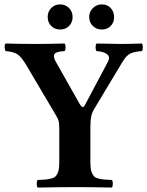

<svg xmlns="http://www.w3.org/2000/svg" viewBox="-20 -843 664 865"><path d="M387.2 -122.1Q387.2 -100.6 388.4 -86.7Q389.6 -72.8 394.8 -62.5Q399.9 -52.2 405.3 -47.1Q410.6 -42 423.6 -38.6Q436.5 -35.2 448.5 -34.2Q460.4 -33.2 483.9 -32.2Q488.3 -27.8 488.3 -15.1Q488.3 -2.4 483.9 2Q384.3 0 325.2 0Q247.6 0 149.9 2Q145.5 -2.4 145.5 -15.1Q145.5 -27.8 149.9 -32.2Q173.3 -33.2 185.3 -34.2Q197.3 -35.2 210.4 -38.6Q223.6 -42 229 -47.1Q234.4 -52.2 239.5 -62.5Q244.6 -72.8 245.8 -86.7Q247.1 -100.6 247.1 -122.1V-258.8Q247.1 -286.6 243.9 -298.6Q240.7 -310.5 227.1 -332L100.1 -546.9Q76.7 -586.9 58.1 -598.6Q39.6 -610.4 5.9 -612.8Q1.5 -617.2 1 -629.9Q0.5 -642.6 4.9 -647Q64.5 -645 147 -645Q190.9 -645 271 -647Q275.4 -642.6 275.4 -629.9Q275.4 -617.2 271 -612.8Q231 -610.8 224.6 -598.1Q218.3 -585.4 235.8 -557.1L339.8 -373Q347.7 -360.8 353 -360.8Q358.4 -360.8 362.8 -370.1L465.8 -564Q477.5 -585.4 463.4 -597.9Q449.2 -610.4 415 -612.8Q410.6 -617.2 410.6 -629.9Q410.6 -642.6 415 -647Q495.1 -645 525.9 -645Q559.6 -645 619.1 -647Q623.5 -642.6 623.5 -629.9Q623.5 -617.2 619.1 -612.8Q583 -609.9 565.9 -601.1Q548.8 -592.3 532.2 -564.9L403.8 -351.1Q394 -335 390.6 -316.9Q387.2 -298.8 387.2 -268.1ZM439 -710Q414.6 -710 398.2 -726.1Q381.8 -742.2 381.8 -766.1Q381.8 -790 398.4 -806.6Q415 -823.2 439 -823.2Q462.9 -823.2 478.5 -806.9Q494.1 -790.5 494.1 -766.1Q494.1 -741.7 478.5 -725.8Q462.9 -710 439 -710ZM194.8 -766.1Q194.8 -790.5 210.9 -806.9Q227.1 -823.2 251 -823.2Q274.9 -823.2 291 -806.9Q307.1 -790.5 307.1 -766.1Q307.1 -742.2 291.3 -726.1Q275.4 -710 251 -710Q226.6 -710 210.7 -726.1Q194.8 -742.2 194.8 -766.1Z"/></svg>

Font: Common Serif
Style: Bold
Weight: 700
Designer: Philipp H. Poll, Khaled Hosny
Foundry: Stefan Peev, Context Ltd.
Version: Version 1.026